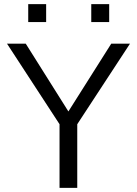

<svg xmlns="http://www.w3.org/2000/svg" viewBox="-20 -912 665 932"><path d="M269 0V-309L14 -700H105L312 -371L520 -700H611L355 -309V0ZM117 -805V-892H204V-805ZM423 -805V-892H510V-805Z"/></svg>

Font: Panamera Medium
Style: Regular
Weight: 500
Designer: Bastien Sozeau
Foundry: NBR — Bastien Sozeau
Version: Version 3.002; ttfautohint (v1.8.4.7-5d5b);gftools[0.9.33]